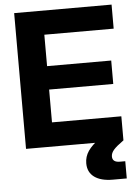

<svg xmlns="http://www.w3.org/2000/svg" viewBox="-61 -774 730 1025"><g transform="rotate(-5 304.0 -262.0)"><path d="M54.2 0V-727.5H576.2V-598.6H204.6V-430.2H548.3V-304.7H204.6V-128.9H576.2V0ZM501.5 204.1Q438 204.1 402.8 178.5Q367.7 152.8 367.7 105Q367.7 69.3 387.9 39.6Q408.2 9.8 449.7 -20L576.2 0Q537.1 27.8 522.2 45.2Q507.3 62.5 507.3 80.6Q507.3 111.8 547.4 111.8H576.2V204.1Z"/></g></svg>

Font: Inter Display
Style: Bold
Weight: 700
Designer: Rasmus Andersson
Foundry: rsms
Version: Version 4.001;git-9221beed3